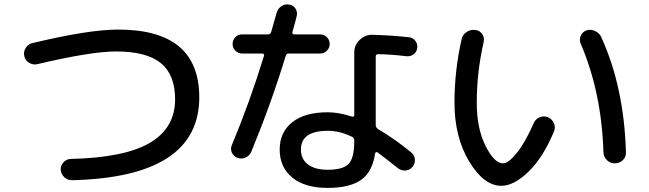

<svg xmlns="http://www.w3.org/2000/svg" viewBox="-20 -831 3040 900"><path d="M155.3 -530.3Q135.7 -525.4 116.7 -536.6Q97.7 -547.9 93.8 -568.4Q88.9 -587.9 100.6 -606.4Q112.3 -625 131.8 -628.9Q395.5 -692.4 534.2 -692.4Q914.1 -692.4 914.1 -375Q914.1 -1 319.3 13.7Q297.9 14.6 282.2 0.5Q266.6 -13.7 264.6 -35.2Q263.7 -54.7 277.3 -69.8Q291 -85 310.5 -85.9Q564.5 -91.8 682.6 -161.6Q800.8 -231.4 800.8 -365.2Q800.8 -480.5 733.9 -535.2Q667 -589.8 524.4 -589.8Q407.2 -589.8 155.3 -530.3Z M1640.6 -168V-172.9Q1640.6 -183.6 1630.9 -189.5Q1570.3 -218.8 1515.6 -217.8Q1390.6 -217.8 1390.6 -129.9Q1390.6 -85 1423.8 -60.1Q1457 -35.2 1515.6 -35.2Q1587.9 -35.2 1614.3 -63Q1640.6 -90.8 1640.6 -168ZM1897.5 -656.2Q1916 -654.3 1927.2 -639.2Q1938.5 -624 1935.5 -605.5Q1933.6 -587.9 1918.9 -576.7Q1904.3 -565.4 1885.7 -567.4Q1812.5 -576.2 1752.9 -577.1Q1741.2 -577.1 1741.2 -566.4V-244.1Q1741.2 -234.4 1751 -226.6Q1834 -177.7 1909.2 -115.2Q1923.8 -102.5 1924.8 -83Q1925.8 -63.5 1913.1 -48.3Q1900.4 -33.2 1880.9 -31.7Q1861.3 -30.3 1844.7 -43Q1790 -86.9 1749 -117.2Q1746.1 -119.1 1742.7 -117.7Q1739.3 -116.2 1738.3 -112.3Q1726.6 -26.4 1673.3 11.7Q1620.1 49.8 1515.6 49.8Q1409.2 49.8 1350.1 1.5Q1291 -46.9 1291 -129.9Q1291 -210.9 1349.6 -257.8Q1408.2 -304.7 1515.6 -304.7Q1569.3 -304.7 1630.9 -284.2Q1634.8 -282.2 1637.7 -285.2Q1640.6 -288.1 1640.6 -292V-585Q1640.6 -620.1 1666.5 -644.5Q1692.4 -668.9 1726.6 -668Q1820.3 -665 1897.5 -656.2ZM1067.4 -152.3Q1152.3 -356.4 1217.8 -570.3Q1218.8 -574.2 1216.3 -577.1Q1213.9 -580.1 1210 -580.1H1115.2Q1096.7 -580.1 1083.5 -593.3Q1070.3 -606.4 1070.3 -625Q1070.3 -643.6 1083 -656.7Q1095.7 -669.9 1115.2 -669.9H1237.3Q1247.1 -669.9 1251 -680.7Q1254.9 -695.3 1263.7 -725.1Q1272.5 -754.9 1276.4 -769.5Q1281.2 -789.1 1298.3 -801.3Q1315.4 -813.5 1335 -809.6Q1353.5 -807.6 1364.3 -792Q1375 -776.4 1371.1 -756.8Q1365.2 -730.5 1350.6 -680.7Q1348.6 -669.9 1359.4 -669.9H1480.5Q1499 -669.9 1512.2 -656.7Q1525.4 -643.6 1525.4 -625Q1525.4 -606.4 1512.2 -593.3Q1499 -580.1 1480.5 -580.1H1333Q1323.2 -580.1 1319.3 -569.3Q1252.9 -350.6 1158.2 -120.1Q1150.4 -101.6 1131.8 -92.8Q1113.3 -84 1094.2 -90.8Q1075.2 -97.7 1066.9 -115.7Q1058.6 -133.8 1067.4 -152.3Z M2808.6 -118.2Q2799.8 -398.4 2702.1 -626Q2694.3 -644.5 2702.1 -663.1Q2710 -681.6 2728.5 -688.5Q2748 -695.3 2768.6 -686Q2789.1 -676.8 2797.9 -658.2Q2905.3 -422.9 2914.1 -117.2Q2915 -94.7 2899.4 -80.1Q2883.8 -65.4 2861.8 -65.4Q2839.8 -65.4 2824.7 -80.6Q2809.6 -95.7 2808.6 -118.2ZM2330.1 40Q2248 40 2179.2 -74.2Q2110.4 -188.5 2110.4 -349.6Q2110.4 -500 2143.6 -646.5Q2148.4 -668.9 2167.5 -681.2Q2186.5 -693.4 2209 -690.4Q2228.5 -688.5 2240.2 -671.4Q2252 -654.3 2247.1 -633.8Q2214.8 -492.2 2214.8 -349.6Q2214.8 -229.5 2255.9 -147.5Q2296.9 -65.4 2337.9 -65.4Q2363.3 -65.4 2402.3 -113.8Q2441.4 -162.1 2481.4 -252.9Q2489.3 -272.5 2508.8 -280.8Q2528.3 -289.1 2546.9 -282.2Q2566.4 -274.4 2575.7 -254.9Q2585 -235.4 2577.1 -215.8Q2527.3 -94.7 2458.5 -27.3Q2389.6 40 2330.1 40Z"/></svg>

Font: Rounded-X Mgen+ 1mn medium
Style: Regular
Weight: 500
Designer: [Source Han Sans]
Ryoko NISHIZUKA  (kana & ideographs); Paul D. Hunt (Latin, Greek & Cyrillic); Wenlong ZHANG  (bopomofo
Version: Version 1.059.20150602